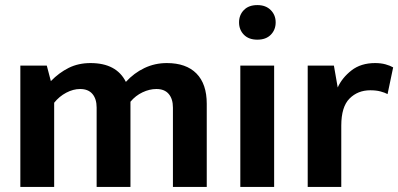

<svg xmlns="http://www.w3.org/2000/svg" viewBox="-20 -735 1566 755"><path d="M193 0H60V-477H164L180 -416Q212 -449 250 -468Q288 -487 336 -487Q438 -487 475 -413Q507 -448 548 -467.5Q589 -487 636 -487Q712 -487 752.5 -446Q793 -405 793 -327V0H660V-312Q660 -346 643.5 -365.5Q627 -385 595 -385Q568 -385 540.5 -372Q513 -359 493 -335V0H360V-312Q360 -346 343.5 -365.5Q327 -385 295 -385Q268 -385 240.5 -370.5Q213 -356 193 -331Z M925 0V-477H1058V0ZM992 -579Q958 -579 939 -598.5Q920 -618 920 -647Q920 -676 939 -695.5Q958 -715 992 -715Q1025 -715 1044.5 -695.5Q1064 -676 1064 -647Q1064 -618 1045 -598.5Q1026 -579 992 -579Z M1190 0V-477H1293L1308 -391Q1325 -429 1362 -458Q1399 -487 1455 -487Q1478 -487 1496 -482Q1514 -477 1526 -470L1504 -365Q1493 -371 1476 -375.5Q1459 -380 1436 -380Q1387 -380 1354.5 -347.5Q1322 -315 1322 -241V0Z"/></svg>

Font: Mukta Malar
Style: Bold
Weight: 700
Designer: Aadarsh Rajan, Girish Dalvi, Yashodeep Gholap
Foundry: Ek Type
Version: Version 2.538;PS 1.000;hotconv 16.6.51;makeotf.lib2.5.65220;